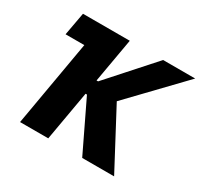

<svg xmlns="http://www.w3.org/2000/svg" viewBox="-147 -886 1118 1073"><g transform="rotate(30 412.0 -350.0)"><path d="M73 -552H194L98 0H280L336 -320H345L499 0H705L508 -371L824 -700H617L362 -415H352L402 -700H100Z"/></g></svg>

Font: Fixel Display ExtraBold
Style: Italic
Weight: 800
Italic angle: -10°
Designer: AlfaBravo + MacPaw
Foundry: Kyrylo Tkachov, Marchela Mozhyna, Serhii Makarenko, Maria Weinstein, Zakhar Kryvoshyya
Version: Version 1.210;Glyphs 3.2 (3217)